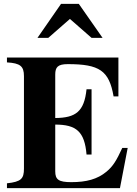

<svg xmlns="http://www.w3.org/2000/svg" viewBox="-20 -974 707 994"><path d="M511 -778 388 -954H296L174 -778H230L342 -876L454 -778ZM641 -208H613C583 -143 565 -113 531 -85C484 -46 427 -31 349 -31C284 -31 266 -44 266 -87V-329C375 -329 418 -293 428 -174H454V-512H428C416 -396 372 -364 266 -363V-588C266 -626 279 -642 331 -642C494 -642 545 -609 568 -475H593V-676H16V-651C85 -647 104 -631 104 -580V-101C104 -49 90 -33 16 -25V0H601Z"/></svg>

Font: XITS Math
Style: Bold
Weight: 700
Designer: MicroPress Inc., with final additions and corrections provided by Coen Hoffman, Elsevier (retired)
Version: Version 1.105